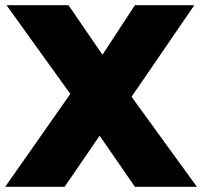

<svg xmlns="http://www.w3.org/2000/svg" viewBox="-33 -720 779 740"><path d="M-13 0 238 -358 -8 -700H231L362 -509L487 -700H716L474 -347L726 0H487L351 -197L216 0Z"/></svg>

Font: Lexend ExtraBold
Style: Regular
Weight: 800
Designer: Bonnie Shaver-Troup, Thomas Jockin
Foundry: Lexend
Version: Version 1.007; ttfautohint (v1.8.3)